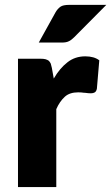

<svg xmlns="http://www.w3.org/2000/svg" viewBox="-20 -756 450 776"><path d="M189.5 -481.9 197.3 -438.5Q221.7 -480.5 252.9 -504.4Q283.2 -528.3 324.7 -528.3Q360.4 -528.3 381.3 -512.2L371.6 -397.9Q369.6 -387.2 363.3 -382.8Q356.9 -378.9 347.7 -378.9Q341.3 -378.9 336.9 -379.4L323.7 -380.9Q321.3 -380.9 316.7 -381.3Q312 -381.8 309.6 -382.3Q304.7 -382.8 295.9 -382.8Q261.7 -382.8 242.2 -365.2Q221.2 -346.2 207.5 -314.9V0H52.7V-518.6H144.5Q156.7 -518.6 164.1 -516.6Q171.9 -514.2 176.8 -510.7Q181.6 -506.3 185.1 -499Q186.5 -494.6 189.5 -481.9ZM259.3 -736.3H409.7L279.3 -605Q267.6 -593.3 257.3 -588.9Q247.6 -584 229.5 -584H136.7L204.6 -706.5Q212.4 -720.2 224.6 -729Q235.4 -736.3 259.3 -736.3Z"/></svg>

Font: Lato-ExtraBold
Style: Regular
Weight: 500
Designer: Lukasz Dziedzic with Adam Twardoch and Botio Nikoltchev
Foundry: tyPoland Lukasz Dziedzic
Version: ""